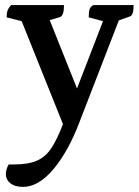

<svg xmlns="http://www.w3.org/2000/svg" viewBox="-20 -463 547 753"><path d="M70 270Q39 270 21 256Q3 242 3 219Q3 211 6 200.5Q9 190 14 182H33Q90 182 124 167.5Q158 153 181 118.5Q204 84 227 24L65 -380L6 -395Q6 -412 10 -422.5Q14 -433 24 -443H231Q231 -401 215 -396L175 -384L282 -116L384 -380L328 -395Q328 -417 331.5 -427Q335 -437 346 -443H504Q504 -421 500 -410.5Q496 -400 488 -398L446 -383L292 15Q248 131 189.5 200.5Q131 270 70 270Z"/></svg>

Font: Petrona SemiBold
Style: Regular
Weight: 600
Designer: Ringo R. Seeber
Foundry: Ringo R. Seeber
Version: Version 2.001; ttfautohint (v1.8.3)